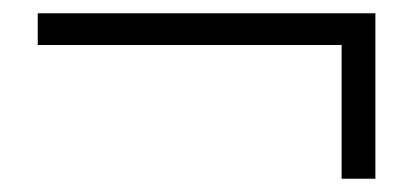

<svg xmlns="http://www.w3.org/2000/svg" viewBox="-20 -449 633 290"><path d="M37 -381V-429H547V-179H496V-398L512 -381Z"/></svg>

Font: Noto Serif JP ExtraLight SemiBold
Style: Regular
Weight: 600
Version: Version 2.003-H1;hotconv 1.1.1;makeotfexe 2.6.0